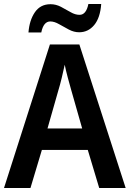

<svg xmlns="http://www.w3.org/2000/svg" viewBox="-20 -938 647 958"><path d="M475 0 418 -190H189L132 0H0L229 -716H376L607 0ZM335 -490Q328 -514 318 -551.5Q308 -589 303 -615Q297 -587 288 -549.5Q279 -512 272 -490L217 -297H390ZM122 -776Q127 -838 154.5 -877.5Q182 -917 232 -917Q259 -917 284 -904Q309 -891 332 -877.5Q355 -864 377 -864Q410 -864 421 -918H485Q480 -849 450 -813Q420 -777 375 -777Q349 -777 323.5 -790.5Q298 -804 274.5 -817.5Q251 -831 231 -831Q197 -831 186 -776Z"/></svg>

Font: Noto Sans Arabic UI SmCn SmBd
Style: Regular
Weight: 600
Width: 4
Designer: Monotype Design Team, Nadine Chahine and Nizar Qandah
Foundry: Monotype Imaging Inc.
Version: Version 2.010; ttfautohint (v1.8.4.7-5d5b)